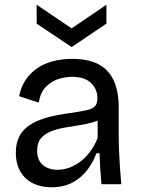

<svg xmlns="http://www.w3.org/2000/svg" viewBox="-20 -779 595 812"><path d="M197 13Q155 13 121 -3Q87 -19 67 -52Q47 -85 47 -134Q47 -172 60.5 -200Q74 -228 102.5 -248Q131 -268 176 -281Q221 -294 285 -302Q323 -308 346.5 -313Q370 -318 381 -329Q392 -340 392 -364Q392 -401 365.5 -427.5Q339 -454 284 -454Q254 -454 224.5 -444Q195 -434 172.5 -410Q150 -386 144 -345L61 -372Q68 -409 86.5 -438Q105 -467 134 -488Q163 -509 201.5 -519.5Q240 -530 286 -530Q352 -530 395 -508Q438 -486 460 -440.5Q482 -395 482 -324V-210Q482 -179 483.5 -142Q485 -105 487.5 -68.5Q490 -32 493 0H409Q406 -33 404 -65.5Q402 -98 401 -131H388Q374 -93 349 -60Q324 -27 286.5 -7Q249 13 197 13ZM224 -61Q246 -61 269 -68.5Q292 -76 315 -92Q338 -108 358 -133.5Q378 -159 393 -195V-291L419 -287Q403 -271 376.5 -263Q350 -255 318.5 -250Q287 -245 254.5 -239.5Q222 -234 195.5 -223.5Q169 -213 153 -194Q137 -175 137 -142Q137 -102 161 -81.5Q185 -61 224 -61ZM135 -759 283 -659 430 -759V-679L283 -580L135 -679Z"/></svg>

Font: Bricolage Grotesque 18pt
Style: Regular
Weight: 400
Version: Version 1.001;gftools[0.9.33.dev8+g029e19f]